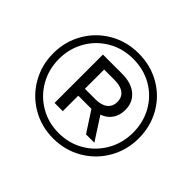

<svg xmlns="http://www.w3.org/2000/svg" viewBox="-160 -911 1123 1123"><g transform="rotate(45 401.0 -350.0)"><path d="M754 -352Q754 -254 707 -172.5Q660 -91 579 -44Q498 3 400 3Q302 3 221.5 -44Q141 -91 94.5 -172Q48 -253 48 -350Q48 -447 94.5 -528Q141 -609 222 -656Q303 -703 402 -703Q501 -703 581.5 -657Q662 -611 708 -530.5Q754 -450 754 -352ZM707 -352Q707 -438 667.5 -508Q628 -578 558.5 -618Q489 -658 402 -658Q316 -658 245.5 -617Q175 -576 135 -505.5Q95 -435 95 -350Q95 -265 135 -194.5Q175 -124 245 -83Q315 -42 400 -42Q486 -42 556 -83Q626 -124 666.5 -195Q707 -266 707 -352ZM497 -291 588 -150H519L436 -278H419H327V-150H259V-550H419Q494 -550 537.5 -513Q581 -476 581 -414Q581 -369 559 -337Q537 -305 497 -291ZM515 -414Q515 -452 488.5 -472.5Q462 -493 414 -493H326V-334H414Q462 -334 488.5 -355Q515 -376 515 -414Z"/></g></svg>

Font: Montserrat Alternates Medium
Style: Regular
Weight: 500
Designer: Julieta Ulanovsky
Foundry: Julieta Ulanovsky
Version: Version 7.200